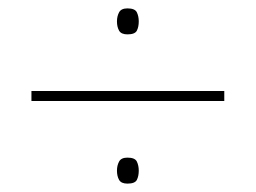

<svg xmlns="http://www.w3.org/2000/svg" viewBox="-20 -582 610 458"><path d="M55 -341V-365H515V-341ZM284 -144Q269 -144 264 -153Q259 -162 259 -175Q259 -187 264 -196.5Q269 -206 284 -206Q302 -206 306.5 -196.5Q311 -187 311 -175Q311 -162 306.5 -153Q302 -144 284 -144ZM284 -500Q269 -500 264 -509Q259 -518 259 -531Q259 -543 264 -552.5Q269 -562 284 -562Q302 -562 306.5 -552.5Q311 -543 311 -531Q311 -518 306.5 -509Q302 -500 284 -500Z"/></svg>

Font: Noto Sans Symbols Thin
Style: Regular
Weight: 250
Version: Version 2.002